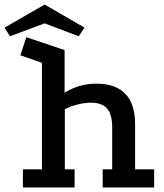

<svg xmlns="http://www.w3.org/2000/svg" viewBox="-80 -827 724 847"><path d="M21 0V-80H105V-550L10 -583L36 -663L205 -606V-418Q269 -458 345 -458Q430 -458 473 -413Q516 -368 516 -280V-80H600V0H373V-80H415V-264Q415 -322 392.5 -348Q370 -374 321 -374Q294 -374 262 -366Q230 -358 206 -345V-80H249V0ZM117 -807 293 -705 267 -667 117 -724 -36 -667 -60 -705Z"/></svg>

Font: Podkova SemiBold
Style: Regular
Weight: 600
Designer: Ilya Yudin
Foundry: Cyreal (www.cyreal.org)
Version: Version 2.103